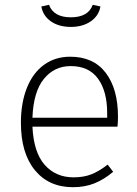

<svg xmlns="http://www.w3.org/2000/svg" viewBox="-20 -768 571 799"><path d="M469 -241H115Q120 -134 166 -82Q212 -30 286 -30Q328 -30 360 -42.5Q392 -55 428 -83L451 -53Q413 -21 373 -5Q333 11 284 11Q183 11 125 -60Q67 -131 67 -257Q67 -340 92 -402.5Q117 -465 163.5 -498.5Q210 -532 272 -532Q369 -532 420 -465Q471 -398 471 -282Q471 -261 469 -241ZM426 -297Q426 -388 388 -440.5Q350 -493 274 -493Q206 -493 162.5 -439.5Q119 -386 115 -278H426ZM152 -741 184 -748Q203 -696 275 -696Q347 -696 366 -748L398 -741Q391 -702 357.5 -679Q324 -656 275 -656Q225 -656 192 -679Q159 -702 152 -741Z"/></svg>

Font: FiraGO ExtraLight
Style: Regular
Weight: 200
Designer: bBox Type
Foundry: bBox Type GmbH
Version: Version 1.001